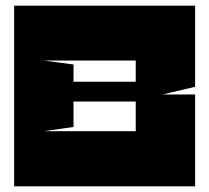

<svg xmlns="http://www.w3.org/2000/svg" viewBox="-20 -659 740 679"><path d="M460 -300V-195H135L240 -210V-300H460ZM460 -445V-370H240V-431L135 -445H460ZM670 -639H30C30 -429 30 -218 30 0C240 0 460 0 670 0V-325H555L670 -352V-639Z"/></svg>

Font: Banana Brick
Style: Regular
Weight: 400
Designer: artmaker
Foundry: artmaker
Version: Version 4.000 2011 initial release